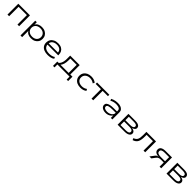

<svg xmlns="http://www.w3.org/2000/svg" viewBox="901 -3258 6193 6193"><g transform="rotate(45 3997.5 -161.5)"><path d="M121 0V-494H653V0H577V-430H197V0Z M894 180V-494H965V-385H966Q992 -442 1053.5 -472.5Q1115 -503 1195 -503Q1281 -503 1344.5 -470Q1408 -437 1443.5 -380Q1479 -323 1479 -247Q1479 -172 1443.5 -114.5Q1408 -57 1344.5 -24.5Q1281 8 1195 8Q1116 8 1056 -22Q996 -52 970 -106V180ZM1185 -57Q1286 -57 1343.5 -110.5Q1401 -164 1401 -248Q1401 -331 1344 -384.5Q1287 -438 1185 -438Q1084 -438 1026.5 -384.5Q969 -331 969 -248Q969 -164 1026.5 -110.5Q1084 -57 1185 -57Z M1955 8Q1861 8 1789 -21.5Q1717 -51 1678.5 -108Q1640 -165 1640 -245Q1640 -321 1675.5 -379Q1711 -437 1778 -470Q1845 -503 1937 -503Q2026 -503 2086.5 -471.5Q2147 -440 2178 -383.5Q2209 -327 2209 -250V-227H1693V-285H2166L2140 -262Q2140 -350 2085.5 -396Q2031 -442 1937 -442Q1873 -442 1823.5 -421Q1774 -400 1745 -359Q1716 -318 1716 -258V-248Q1716 -186 1745 -143.5Q1774 -101 1829 -79Q1884 -57 1962 -57Q2021 -57 2074.5 -69.5Q2128 -82 2169 -114L2197 -60Q2158 -24 2092.5 -8Q2027 8 1955 8Z M2330 133V-65H2393Q2428 -99 2448 -139.5Q2468 -180 2477.5 -231.5Q2487 -283 2487 -347V-494H2921V-65H3021V133H2953V0H2398V133ZM2476 -64H2847V-431H2558V-337Q2557 -254 2537.5 -184.5Q2518 -115 2476 -64Z M3449 8Q3361 8 3294.5 -22.5Q3228 -53 3191 -110Q3154 -167 3154 -243Q3154 -322 3191.5 -380.5Q3229 -439 3295.5 -471Q3362 -503 3450 -503Q3518 -503 3573 -484.5Q3628 -466 3666 -432L3634 -375Q3597 -403 3551.5 -419.5Q3506 -436 3454 -436Q3355 -436 3293.5 -383Q3232 -330 3232 -243Q3232 -157 3293.5 -108Q3355 -59 3453 -59Q3506 -59 3551.5 -75Q3597 -91 3631 -117L3663 -61Q3625 -28 3571.5 -10Q3518 8 3449 8Z M3955 0V-430H3714V-494H4273V-430H4032V0Z M4599 8Q4535 8 4486 -11Q4437 -30 4409 -64Q4381 -98 4381 -142Q4381 -192 4415 -224Q4449 -256 4518 -271.5Q4587 -287 4694 -287H4846V-230H4699Q4631 -230 4584.5 -224.5Q4538 -219 4510 -209Q4482 -199 4470 -182.5Q4458 -166 4458 -143Q4458 -99 4500.5 -76.5Q4543 -54 4608 -54Q4666 -54 4717 -74.5Q4768 -95 4799 -130.5Q4830 -166 4830 -207V-325Q4830 -382 4782.5 -410Q4735 -438 4649 -438Q4591 -438 4535.5 -424Q4480 -410 4434 -381L4407 -441Q4440 -461 4480.5 -474.5Q4521 -488 4565.5 -495.5Q4610 -503 4655 -503Q4729 -503 4785 -483Q4841 -463 4873 -422.5Q4905 -382 4905 -319V0H4836V-110V-111Q4816 -82 4783.5 -54Q4751 -26 4705 -9Q4659 8 4599 8Z M5145 0V-494H5457Q5526 -494 5573 -479.5Q5620 -465 5644 -436.5Q5668 -408 5668 -364Q5668 -326 5637.5 -297.5Q5607 -269 5555 -256L5556 -253Q5601 -246 5630.5 -229.5Q5660 -213 5674 -189Q5688 -165 5688 -136Q5688 -73 5629.5 -36.5Q5571 0 5469 0ZM5219 -57H5463Q5534 -57 5572.5 -77Q5611 -97 5611 -139Q5611 -181 5572.5 -201.5Q5534 -222 5463 -222H5219ZM5219 -279H5451Q5518 -279 5554 -300Q5590 -321 5590 -360Q5590 -400 5554 -418.5Q5518 -437 5451 -437H5219Z M5839 10 5810 -51Q5858 -70 5889 -94.5Q5920 -119 5936.5 -154.5Q5953 -190 5959 -240.5Q5965 -291 5965 -360V-494H6403V0H6327V-430H6038V-357Q6038 -279 6029 -219.5Q6020 -160 5998.5 -115.5Q5977 -71 5938.5 -40.5Q5900 -10 5839 10Z M6594 0 6704 -146Q6725 -174 6752.5 -188.5Q6780 -203 6828 -203H6834H6824Q6763 -204 6717 -219.5Q6671 -235 6646 -267.5Q6621 -300 6621 -349Q6621 -420 6678.5 -457Q6736 -494 6845 -494H7133V0H7059V-190H6935Q6876 -190 6838.5 -174.5Q6801 -159 6771 -118L6682 0ZM6855 -248H7060V-435H6855Q6777 -435 6737 -413.5Q6697 -392 6697 -344Q6697 -294 6738 -271Q6779 -248 6855 -248Z M7375 0V-494H7687Q7756 -494 7803 -479.5Q7850 -465 7874 -436.5Q7898 -408 7898 -364Q7898 -326 7867.5 -297.5Q7837 -269 7785 -256L7786 -253Q7831 -246 7860.5 -229.5Q7890 -213 7904 -189Q7918 -165 7918 -136Q7918 -73 7859.5 -36.5Q7801 0 7699 0ZM7449 -57H7693Q7764 -57 7802.5 -77Q7841 -97 7841 -139Q7841 -181 7802.5 -201.5Q7764 -222 7693 -222H7449ZM7449 -279H7681Q7748 -279 7784 -300Q7820 -321 7820 -360Q7820 -400 7784 -418.5Q7748 -437 7681 -437H7449Z"/></g></svg>

Font: Nunito Sans 7pt Expanded Light
Style: Regular
Weight: 300
Width: 7
Designer: Vernon Adams
Foundry: Vernon Adams
Version: Version 3.101;gftools[0.9.27]